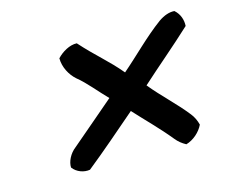

<svg xmlns="http://www.w3.org/2000/svg" viewBox="-62 -546 611 520"><g transform="rotate(-15 243.0 -286.5)"><path d="M130 -422C130 -397 143 -373 160 -358C185 -338 210 -306 233 -283C200 -255 148 -210 110 -178C93 -165 83 -144 84 -128C95 -113 115 -106 132 -109C182 -149 231 -192 280 -234C311 -200 343 -169 374 -131C382 -121 391 -114 402 -108C423 -114 442 -131 451 -150C448 -162 443 -173 435 -183C405 -221 369 -253 339 -290C383 -330 437 -375 483 -418C484 -434 479 -452 464 -465C450 -466 435 -461 419 -450C374 -417 333 -374 292 -339C257 -381 227 -403 186 -449C166 -450 144 -437 130 -422Z"/></g></svg>

Font: Snowfall
Style: Obl
Weight: 400
Designer: Jasper
Foundry: Cannot Into Space Fonts
Version: Version 0.9